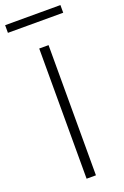

<svg xmlns="http://www.w3.org/2000/svg" viewBox="-197 -916 626 966"><g transform="rotate(-20 116.0 -433.0)"><path d="M89 0V-697H139V0ZM-32 -825V-866H264V-825Z"/></g></svg>

Font: Cairo Play Light
Style: Regular
Weight: 300
Version: Version 3.119